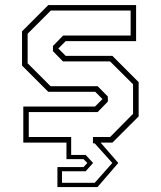

<svg xmlns="http://www.w3.org/2000/svg" viewBox="-20 -560 631 754"><path d="M205.5 174.5V96H308L323 80L308 65H241V0H71.5V-141.5H353L382.5 -171L354 -199.5H169.5L66.5 -302.5V-437L169.5 -540H514.5V-398.5H238L209 -369.5L238 -340.5H421.5L524.5 -237.5V-103L421.5 0H375L444.5 80L363 174.5ZM223.5 158H352L421 80L352 3H345V-22H412.5L502.5 -113V-229L412 -319H227L188 -359V-379.5L228 -420.5H493V-518.5H179.5L88.5 -427.5V-311.5L178.5 -221.5H363.5L403.5 -181V-161L363.5 -120H93V-22H259.5V48.5H316.5L345.5 80L316.5 112.5H223.5Z"/></svg>

Font: Tourney Expanded ExtraLight
Style: Regular
Weight: 200
Width: 7
Designer: Tyler Finck
Foundry: Etcetera Type Co
Version: Version 1.010; ttfautohint (v1.8.3)